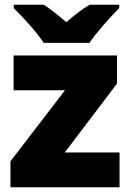

<svg xmlns="http://www.w3.org/2000/svg" viewBox="-20 -786 547 806"><path d="M481.9 0H23.9V-108.9L252.9 -407.2H37.1V-553.2H471.2V-435.1L252 -146H481.9ZM480.5 -766.1V-752Q448.2 -719.7 412.6 -678.7Q377 -637.7 355.5 -606H163.6Q144.5 -635.3 109.6 -675.5Q74.7 -715.8 37.6 -752V-766.1H163.6Q197.3 -745.1 258.3 -692.9Q315.4 -742.7 356.4 -766.1Z"/></svg>

Font: OpenSansExtrabold
Style: Regular
Weight: 800
Foundry: Ascender Corporation
Version: Version 1.10